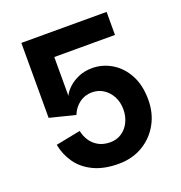

<svg xmlns="http://www.w3.org/2000/svg" viewBox="-132 -843 907 963"><g transform="rotate(-20 321.0 -361.5)"><path d="M339 7Q262 7 207 -19Q152 -45 120.5 -90Q89 -135 79 -189L211 -215Q216 -188 231.5 -163.5Q247 -139 273.5 -124Q300 -109 337 -109Q371 -109 397.5 -126.5Q424 -144 439 -174.5Q454 -205 454 -242Q454 -280 438.5 -310Q423 -340 396 -358Q369 -376 334 -376Q296 -376 266.5 -354Q237 -332 223 -296L87 -330V-730H542V-607H218V-400Q227 -420 248.5 -440.5Q270 -461 302.5 -475.5Q335 -490 377 -490Q432 -490 480.5 -461Q529 -432 558.5 -377.5Q588 -323 588 -245Q588 -173 556 -116Q524 -59 468 -26Q412 7 339 7Z"/></g></svg>

Font: Parkinsans SemiBold
Style: Regular
Weight: 600
Designer: Red Stone, Indian Type Foundry
Foundry: Indian Type Foundry
Version: Version 1.000